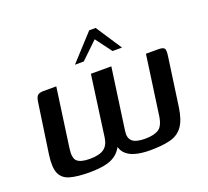

<svg xmlns="http://www.w3.org/2000/svg" viewBox="-104 -708 908 839"><g transform="rotate(-20 349.5 -288.0)"><path d="M178 4Q122 4 88 -5.5Q54 -15 41.5 -43.5Q29 -72 37 -129L70 -356Q73 -382 81 -390.5Q89 -399 110 -399H169L131 -127Q124 -80 141 -65.5Q158 -51 199 -51Q243 -51 264.5 -66Q286 -81 291 -115L330 -399H425L385 -114Q380 -81 397 -66Q414 -51 456 -51Q498 -51 520 -65.5Q542 -80 548 -128L586 -399H643Q666 -399 671.5 -391Q677 -383 673 -356L641 -129Q633 -74 612.5 -45Q592 -16 555 -6Q518 4 459 4Q419 4 389.5 -4.5Q360 -13 344 -31.5Q328 -50 326 -82H340Q329 -49 308 -30Q287 -11 255 -3.5Q223 4 178 4ZM278 -460 388 -580H418L497 -460H453L397 -535L319 -460Z"/></g></svg>

Font: Genos Medium
Style: Italic
Weight: 500
Italic angle: -8°
Designer: Robert E. Leuschke
Foundry: Robert E. Leuschke
Version: Version 1.010